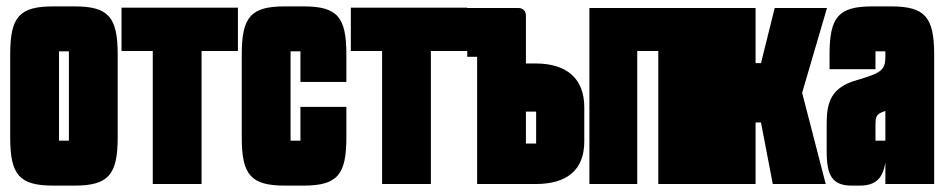

<svg xmlns="http://www.w3.org/2000/svg" viewBox="-20 -577 2963 602"><path d="M349 -406C349 -524 320 -557 213 -557H148C40 -557 12 -524 12 -406V-146C12 -29 40 5 148 5H213C320 5 349 -29 349 -146ZM165 -416H196V-136H165Z M612 -417H726V-553H361V-417H459V0H612Z M922 -136H891V-416H922V-320H1066V-406C1066 -524 1038 -557 931 -557H874C766 -557 738 -524 738 -406V-146C738 -29 766 5 874 5H931C1038 5 1066 -29 1066 -146V-242H922Z M1331 -417H1445V-553H1080V-417H1178V0H1331Z M1445 -552V-399H1476V0H1659C1758 0 1812 -44 1812 -134V-240C1812 -330 1758 -378 1659 -378H1629V-527C1629 -543 1620 -552 1604 -552ZM1629 -227H1661V-127H1629Z M1978 -417H2044V0H2197V-552H1828V0H1978Z M2197 0H2349V-193H2366L2403 0H2569L2495 -286L2573 -552H2409L2366 -379H2349V-552H2197Z M2572 -102C2572 -26 2590 5 2651 5H2675C2729 5 2748 -21 2756 -67V0H2909V-406C2909 -524 2880 -557 2773 -557H2716C2609 -557 2581 -524 2581 -406V-360H2725V-416H2756V-399C2756 -356 2742 -348 2664 -325C2588 -303 2572 -258 2572 -192ZM2756 -136H2725V-186C2725 -213 2729 -221 2756 -229Z"/></svg>

Font: Queering Heavy
Style: Bold
Weight: 900
Designer: Adam Naccarato
Foundry: adamnac
Version: Version 2.000;hotconv 1.0.109;makeotfexe 2.5.65596